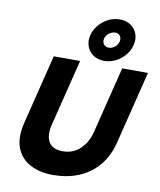

<svg xmlns="http://www.w3.org/2000/svg" viewBox="-101 -1035 939 1124"><g transform="rotate(10 368.0 -472.5)"><path d="M290.8 10Q214.2 10 156.7 -19.6Q99.2 -49.2 75 -109.6Q50.8 -170 73.3 -262.5L175.8 -675H332.5L234.2 -280Q217.5 -213.3 240 -175Q262.5 -136.7 323.3 -136.7Q385.8 -136.7 427.5 -177.5Q469.2 -218.3 484.2 -279.2L582.5 -675H735.8L629.2 -245.8Q607.5 -157.5 558.3 -100.8Q509.2 -44.2 440.8 -17.1Q372.5 10 290.8 10ZM470.8 -700Q432.5 -700 405.4 -718.3Q378.3 -736.7 367.1 -767.5Q355.8 -798.3 365 -835Q374.2 -869.2 397.5 -896.2Q420.8 -923.3 452.5 -939.2Q484.2 -955 518.3 -955Q557.5 -955 584.6 -936.7Q611.7 -918.3 622.9 -887.5Q634.2 -856.7 624.2 -819.2Q615.8 -785.8 592.5 -758.8Q569.2 -731.7 537.5 -715.8Q505.8 -700 470.8 -700ZM483.3 -780.8Q503.3 -780.8 519.6 -794.2Q535.8 -807.5 540.8 -827.5Q545 -847.5 535.4 -860.8Q525.8 -874.2 506.7 -874.2Q486.7 -874.2 469.6 -860.8Q452.5 -847.5 447.5 -827.5Q443.3 -807.5 453.8 -794.2Q464.2 -780.8 483.3 -780.8Z"/></g></svg>

Font: Funnel Sans ExtraBold
Style: Italic
Weight: 800
Italic angle: -14.036°
Version: Version 1.000; Beta; Release 5; Build 24; ttfautohint (v1.8.